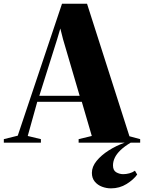

<svg xmlns="http://www.w3.org/2000/svg" viewBox="-88 -764 770 1028"><path d="M7 -37.5 244 -744H378L605 -34.5L662.5 -19V0H333V-19L403.5 -36L350 -219H111.5L60.5 -36L131 -19V0H-67.5V-19ZM338.5 -251 249.5 -554 235 -611.5 218 -554 122.5 -251ZM506 244.5Q482 244.5 458.5 235.8Q435 227 419.5 208.5Q404 190 404 161.5Q404 128.5 429 97.8Q454 67 494.5 41.2Q535 15.5 582 -1L595 -5L613 -1Q578.5 19.5 557.2 40Q536 60.5 526.5 80.8Q517 101 517 121.5Q517 148.5 534.5 158.5Q552 168.5 572 168.5Q587.5 168.5 604.5 164Q621.5 159.5 634.5 150L646.5 170.5Q627.5 197.5 590 221Q552.5 244.5 506 244.5Z"/></svg>

Font: Merriweather 144pt ExtraBold
Style: Regular
Weight: 800
Version: Version 2.100